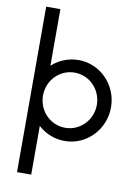

<svg xmlns="http://www.w3.org/2000/svg" viewBox="-95 -729 718 1000"><g transform="rotate(10 264.0 -229.5)"><path d="M66.7 208.3H141.7V-49.3C178.5 -15.3 227.8 5.6 282.6 5.6C397.2 5.6 490.3 -90.3 490.3 -208.3C490.3 -326.4 397.2 -422.2 282.6 -422.2C227.8 -422.2 178.5 -401.4 141.7 -367.4V-666.7H66.7ZM272.9 -62.5C193.8 -62.5 130.6 -127.8 130.6 -208.3C130.6 -288.9 193.8 -354.2 272.9 -354.2C352.1 -354.2 415.3 -288.9 415.3 -208.3C415.3 -127.8 352.1 -62.5 272.9 -62.5Z"/></g></svg>

Font: Afacad
Style: Regular
Weight: 400
Designer: Kristian Moeller
Foundry: Dicotype
Version: Version 1.000